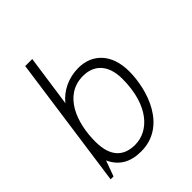

<svg xmlns="http://www.w3.org/2000/svg" viewBox="-201 -847 984 984"><g transform="rotate(-45 291.0 -355.0)"><path d="M154 -440 194 -720H143L42 0H63L94 -85C123 -21 176 10 254 10C437 10 501 -190 501 -324C501 -452 428 -521 329 -521C257 -521 194 -490 154 -440ZM317 -475C392 -475 449 -428 449 -322C449 -130 356 -36 256 -36C182 -36 123 -74 123 -192C123 -327 176 -475 317 -475Z"/></g></svg>

Font: Chivo Light
Style: Italic
Weight: 300
Italic angle: -8°
Designer: Hector Gatti
Foundry: Omnibus-Type
Version: Version 1.003;PS 001.003;hotconv 1.0.70;makeotf.lib2.5.58329